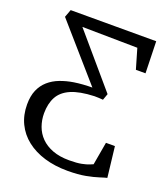

<svg xmlns="http://www.w3.org/2000/svg" viewBox="-137 -841 829 946"><g transform="rotate(20 277.5 -368.0)"><path d="M326 6.5Q259.5 6.5 204.8 -10Q150 -26.5 110.2 -57.8Q70.5 -89 49 -133.5Q27.5 -178 27.5 -233.5Q27.5 -277.5 41 -308.8Q54.5 -340 79 -361.5Q103.5 -383 136.2 -395.5Q169 -408 206.5 -414Q229 -417.5 253.2 -419.2Q277.5 -421 301.5 -421L55.5 -702.5L70.5 -743H519L523.5 -576.5H473L442.5 -681L153 -685L203.5 -626L383 -416L371 -382.5Q360 -383.5 348.8 -384Q337.5 -384.5 325.5 -384.5Q248.5 -381.5 204 -362Q159.5 -342.5 140.2 -306.8Q121 -271 121 -220.5Q121 -185.5 132.5 -153.5Q144 -121.5 168 -97.2Q192 -73 228.8 -59Q265.5 -45 316.5 -45Q356.5 -45 381 -50Q405.5 -55 418.5 -60.5Q431.5 -66 436.5 -68L457.5 -188H504.5L523 -28Q510 -25 485 -16.8Q460 -8.5 420.8 -1Q381.5 6.5 326 6.5Z"/></g></svg>

Font: Merriweather 28pt Light
Style: Regular
Weight: 300
Version: Version 2.100